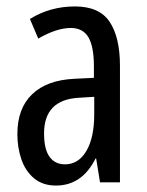

<svg xmlns="http://www.w3.org/2000/svg" viewBox="-20 -567 456 597"><path d="M213 -547Q289 -547 321 -499Q353 -451 353 -362V0H291L279 -74H277Q235 10 154 10Q113 10 86 -12.5Q59 -35 46.5 -71.5Q34 -108 34 -150Q34 -230 80 -274Q126 -318 211 -322L272 -325V-360Q272 -422 255 -451Q238 -480 200 -480Q156 -480 99 -447L73 -508Q136 -547 213 -547ZM225 -263Q117 -257 117 -152Q117 -103 134 -79.5Q151 -56 182 -56Q224 -56 248.5 -97.5Q273 -139 273 -212V-266Z"/></svg>

Font: Noto Sans Khmer ExtraCondensed
Style: Regular
Weight: 400
Width: 2
Designer: Danh Hong and the Monotype Design Team
Foundry: Monotype Imaging Inc.
Version: Version 2.004; ttfautohint (v1.8.4.7-5d5b)